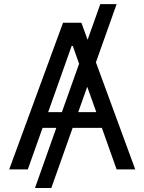

<svg xmlns="http://www.w3.org/2000/svg" viewBox="-20 -840 716 952"><path d="M558.2 -819.6H477.3L414.4 -642.8L383.5 -727.3H292.6L25.6 0H117.9L191.1 -206H259.2L153.4 92.3H234.4L340.2 -206H485.1L558.2 0H650.6L455.6 -530.9ZM218.8 -284.1 335.2 -612.2H340.9L372.2 -523.8L286.9 -284.1ZM367.9 -284.1 412.6 -409.8 457.4 -284.1Z"/></svg>

Font: Margiela Sans
Style: Regular
Weight: 400
Designer: Stefan Endress, Andreas Faust
Version: Version 1.100;FEAKit 1.0